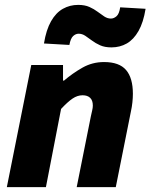

<svg xmlns="http://www.w3.org/2000/svg" viewBox="-20 -766 616 786"><path d="M8 0 108 -500H238V-436H242Q277 -466 317.5 -489Q358 -512 406 -512Q468 -512 496 -479.5Q524 -447 524 -382Q524 -366 522 -347Q520 -328 516 -310L454 0H294L352 -290Q355 -304 357.5 -314.5Q360 -325 360 -334Q360 -355 349 -365.5Q338 -376 318 -376Q297 -376 277 -362.5Q257 -349 230 -320L168 0ZM436 -572Q409 -572 390 -580.5Q371 -589 356.5 -600Q342 -611 329 -619.5Q316 -628 302 -628Q290 -628 279.5 -618.5Q269 -609 264 -582L160 -588Q169 -644 189 -679Q209 -714 237.5 -730Q266 -746 300 -746Q327 -746 346 -737.5Q365 -729 379.5 -718Q394 -707 407 -698.5Q420 -690 434 -690Q446 -690 457 -699.5Q468 -709 472 -736L576 -730Q567 -674 547 -639Q527 -604 499 -588Q471 -572 436 -572Z"/></svg>

Font: Source Sans 3 Black
Style: Italic
Weight: 900
Italic angle: -11°
Designer: Paul D. Hunt
Foundry: Adobe
Version: Version 3.052;hotconv 1.1.0;makeotfexe 2.6.0